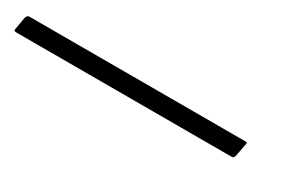

<svg xmlns="http://www.w3.org/2000/svg" viewBox="-46 -136 593 389"><g transform="rotate(30 251.0 58.5)"><path d="M-43 79Q-46 79 -47 77Q-48 75 -47 73L-42 44Q-40 40 -38.5 39Q-37 38 -34 38H470Q473 38 474 39Q475 40 474 43L468 74Q467 76 466 77.5Q465 79 461 79Z"/></g></svg>

Font: Glory Thin Light
Style: Italic
Weight: 300
Italic angle: -12°
Version: Version 1.011